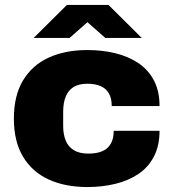

<svg xmlns="http://www.w3.org/2000/svg" viewBox="-20 -743 707 775"><path d="M333 12Q243 12 176.5 -18.5Q110 -49 73 -110.5Q36 -172 36 -264Q36 -357 73 -418.5Q110 -480 176.5 -510.5Q243 -541 333 -541Q393 -541 446 -528Q499 -515 539 -488Q579 -461 601.5 -418Q624 -375 624 -315H431Q431 -346 419.5 -366Q408 -386 386 -395.5Q364 -405 333 -405Q298 -405 276.5 -391.5Q255 -378 245 -352.5Q235 -327 235 -292V-235Q235 -200 245.5 -175Q256 -150 278.5 -136.5Q301 -123 337 -123Q370 -123 392.5 -132.5Q415 -142 427 -162.5Q439 -183 439 -215H624Q624 -155 601.5 -111.5Q579 -68 539 -41Q499 -14 446 -1Q393 12 333 12ZM116 -590 250 -723H418L552 -590H405L304 -679H362L261 -590Z"/></svg>

Font: Archivo SemiBold Black
Style: Regular
Weight: 900
Version: Version 2.001